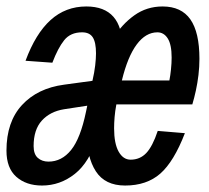

<svg xmlns="http://www.w3.org/2000/svg" viewBox="-26 -562 646 594"><path d="M361 12Q299 12 270.5 -32Q242 -76 242 -153Q242 -192 250.5 -242.5Q259 -293 277.5 -345.5Q296 -398 323.5 -442.5Q351 -487 389.5 -514.5Q428 -542 477 -542Q535 -542 563 -502Q591 -462 591 -380Q591 -355 588 -330Q585 -305 580 -282Q575 -259 569 -239H334Q330 -218 328.5 -199.5Q327 -181 327 -165Q327 -118 341 -93Q355 -68 378 -68Q407 -68 426.5 -88.5Q446 -109 462 -157L546 -150Q512 -62 470 -25Q428 12 361 12ZM104 12Q55 12 24.5 -15Q-6 -42 -6 -96Q-6 -185 42 -237Q90 -289 172 -300L260 -312Q266 -338 268.5 -359.5Q271 -381 271 -397Q271 -431 261 -446.5Q251 -462 228 -462Q192 -462 172.5 -437.5Q153 -413 136 -368L53 -374Q84 -458 130.5 -500Q177 -542 241 -542Q297 -542 325 -510Q353 -478 353 -414Q353 -394 350 -370.5Q347 -347 342 -320L275 -138Q251 -60 205.5 -24Q160 12 104 12ZM124 -62Q165 -62 194 -98Q223 -134 240 -216L244 -235L172 -224Q129 -217 103.5 -189Q78 -161 78 -110Q78 -85 91 -73.5Q104 -62 124 -62ZM351 -313H498Q501 -328 503 -347.5Q505 -367 505 -384Q505 -424 493 -443Q481 -462 461 -462Q425 -462 397 -424.5Q369 -387 351 -313Z"/></svg>

Font: Geist Mono
Style: Italic
Weight: 400
Italic angle: -12°
Monospace: yes
Designer: Basement.studio, Andrés Briganti, Mateo Zaragoza
Foundry: Basement.studio, Vercel, Andrés Briganti, Guido Ferreyra, Mateo Zaragoza
Version: Version 1.500